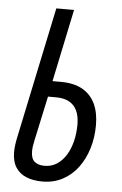

<svg xmlns="http://www.w3.org/2000/svg" viewBox="-52 -752 510 800"><g transform="rotate(5 202.5 -352.0)"><path d="M155.8 9.8Q117.2 9.8 88.4 -2Q59.6 -13.7 43.7 -38.6Q27.8 -63.5 27.8 -102.5Q27.8 -115.7 29.5 -129.9Q31.2 -144 35.2 -163.1L150.9 -713.9H225.1L161.6 -410.6H196.3Q251 -410.6 286.6 -390.6Q322.3 -370.6 340.1 -333.3Q357.9 -295.9 357.9 -243.2Q357.9 -191.9 344 -146.2Q330.1 -100.6 304 -65.4Q277.8 -30.3 240.2 -10.3Q202.6 9.8 155.8 9.8ZM158.7 -56.2Q187.5 -56.2 210 -70.6Q232.4 -85 248.3 -110.4Q264.2 -135.7 272.5 -168.9Q280.8 -202.1 280.8 -239.7Q280.8 -273.4 270 -296.9Q259.3 -320.3 237.5 -332.5Q215.8 -344.7 182.6 -344.7H148.4L107.9 -156.7Q105 -143.6 103.5 -132.6Q102.1 -121.6 102.1 -111.8Q102.1 -82 116.9 -69.1Q131.8 -56.2 158.7 -56.2Z"/></g></svg>

Font: Open Sans Condensed
Style: Italic
Weight: 400
Width: 3
Italic angle: -12°
Designer: Monotype Design Team
Foundry: Monotype Imaging Inc.
Version: Version 3.000